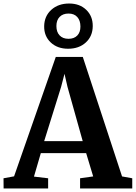

<svg xmlns="http://www.w3.org/2000/svg" viewBox="-35 -1071 772 1091"><path d="M45 -69 282 -747.5H435.5L658.5 -68.5L716.5 -58V0H420V-58L494.5 -68.5L454.5 -201H197L158 -67.5L238.5 -58V0H-14.5L-15 -58ZM435 -269 348.5 -577.5 331.5 -651.5 312 -576.5 216 -269ZM352 -794Q291 -794 253 -830Q215 -866 216 -922.5Q217 -979.5 256.5 -1015.2Q296 -1051 358 -1051Q418 -1051 455.2 -1015Q492.5 -979 492 -922.5Q491.5 -865.5 452.8 -829.8Q414 -794 352 -794ZM354 -850.5Q386 -850.5 404 -869Q422 -887.5 422 -920Q422 -954.5 404.2 -974.2Q386.5 -994 354.5 -994Q322.5 -994 304 -975.2Q285.5 -956.5 285.5 -923Q285.5 -889 303.8 -869.8Q322 -850.5 354 -850.5Z"/></svg>

Font: Merriweather 24pt
Style: Bold
Weight: 700
Designer: Eben Sorkin
Foundry: Eben Sorkin
Version: Version 2.100